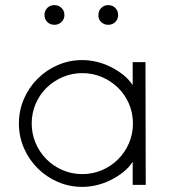

<svg xmlns="http://www.w3.org/2000/svg" viewBox="-20 -737 686 751"><path d="M302 -502Q329 -502 357 -495.5Q385 -489 411.5 -476Q438 -463 461 -445Q484 -427 499 -404V-494H549L550 -14H499V-104Q484 -81 461 -63Q438 -45 411.5 -32Q385 -19 357 -12.5Q329 -6 302 -6Q251 -6 206 -25.5Q161 -45 127 -79Q93 -113 73.5 -158Q54 -203 54 -254Q54 -305 73.5 -350Q93 -395 127 -429Q161 -463 206 -482.5Q251 -502 302 -502ZM119.5 -331Q104 -295 104 -254Q104 -213 119.5 -177Q135 -141 162 -114Q189 -87 225 -71.5Q261 -56 302 -56Q343 -56 379 -71.5Q415 -87 442 -114Q469 -141 484.5 -177Q500 -213 500 -254Q500 -295 484.5 -331Q469 -367 442 -393.5Q415 -420 379 -435.5Q343 -451 302 -451Q261 -451 225 -435.5Q189 -420 162 -393.5Q135 -367 119.5 -331ZM154 -678Q154 -695 165 -706Q176 -717 193 -717Q209 -717 220.5 -706Q232 -695 232 -678Q232 -662 220.5 -651Q209 -640 193 -640Q176 -640 165 -651Q154 -662 154 -678ZM365 -678Q365 -695 376 -706Q387 -717 403 -717Q420 -717 431 -706Q442 -695 442 -678Q442 -662 431 -651Q420 -640 403 -640Q387 -640 375.5 -651Q364 -662 365 -678Z"/></svg>

Font: Leon Sans
Style: Light
Weight: 300
Designer: Jongmin Kim
Version: Version 1.2